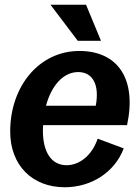

<svg xmlns="http://www.w3.org/2000/svg" viewBox="-20 -775 589 810"><path d="M253 15C365 15 464 -48 502 -149L392 -190C368 -118 314 -78 261 -78C197 -78 161 -133 161 -223C161 -231 161 -238 162 -247H516C558 -442 477 -560 315 -560C145 -560 23 -411 23 -220C23 -77 117 15 253 15ZM308 -603H406L343 -755H193ZM174 -329C197 -414 247 -471 310 -471C370 -471 401 -419 384 -329Z"/></svg>

Font: Ronzino Bold
Style: Italic
Weight: 700
Italic angle: -8°
Designer: Nunzio Mazzaferro
Foundry: Collletttivo
Version: Version 1.000;Glyphs 3.3 (3337)